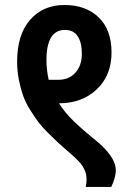

<svg xmlns="http://www.w3.org/2000/svg" viewBox="-20 -736 529 756"><path d="M436.1 -65.2Q436.1 -39.1 418.3 0H317.5Q320.6 -13.9 320.8 -26.7Q321 -39.5 318.9 -49.5Q316.7 -59.5 311.5 -69.9Q306.3 -80.4 301.3 -87.3Q296.3 -94.3 287.8 -103.2Q279.3 -112.1 273.2 -117.5Q267.2 -122.9 257.2 -131.6Q247.2 -140.3 232.8 -152.9Q218.5 -165.5 205.7 -177.2Q192.9 -189 169 -212.9Q145.1 -236.8 131.2 -255.2Q117.3 -273.7 99.3 -302.3Q81.2 -331 71.5 -358.2Q61.7 -385.3 54.5 -420.7Q47.4 -456.1 47.4 -493Q47.4 -599.5 98.4 -657.9Q149.4 -716.3 233.7 -716.3Q318 -716.3 368.6 -667.5Q419.2 -618.6 419.2 -529.1Q419.2 -439.6 361.2 -384.4Q303.2 -329.3 212.4 -329.3Q223.7 -311 238.5 -293Q253.3 -275 271.5 -257.6Q289.7 -240.2 303.9 -227.8Q318 -215.5 339.9 -197.4Q361.9 -179.4 371.9 -170.7Q436.1 -112.9 436.1 -65.2ZM235.9 -618.2Q162.9 -618.2 162.9 -499.1Q162.9 -461.8 171.6 -421.8H209.8Q252 -421.8 277.2 -450.3Q302.3 -478.7 302.3 -523.7Q302.3 -568.6 285.8 -593.4Q269.3 -618.2 235.9 -618.2Z"/></svg>

Font: Puralecka Narrow
Style: Bold
Weight: 700
Designer: Hector Gatti, Marcela Romero, Pablo Cosgaya and Nicolas Silva
Version: Version 1.004;PS 001.004;hotconv 1.0.70;makeotf.lib2.5.58329